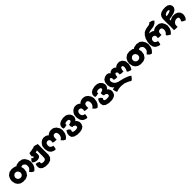

<svg xmlns="http://www.w3.org/2000/svg" viewBox="726 -3157 5795 5795"><g transform="rotate(-45 3623.5 -260.0)"><path d="M572.3 -504.9 459 -483.4 422.9 -456.1 390.6 -480.5 266.6 -501 156.2 -483.4 71.3 -421.9 24.4 -336.9 7.8 -245.1 29.3 -129.9 73.2 -59.6 146.5 -3.9 239.3 17.6 361.3 10.7 452.1 -31.2 517.6 -126 534.2 -243.2 515.6 -333 513.7 -336.9 521.5 -342.8 562.5 -353.5 602.5 -348.6 650.4 -310.5 670.9 -271.5 672.9 -207 662.1 -158.2 639.6 -124 613.3 -101.6 575.2 -64.5 634.8 -1 696.3 30.3 742.2 -5.9 783.2 -54.7 817.4 -129.9 833 -246.1 815.4 -336.9 759.8 -430.7 691.4 -483.4ZM233.4 -343.8H298.8L351.6 -307.6L379.9 -241.2L366.2 -175.8L323.2 -132.8L259.8 -121.1L204.1 -141.6L169.9 -180.7L155.3 -237.3L176.8 -298.8Z M1355.5 -19.5 1354.5 -95.7V-161.1L1353.5 -305.7L1356.4 -476.6L1267.6 -505.9L1220.7 -510.7L1174.8 -493.2L1073.2 -472.7L985.4 -461.9L970.7 -419.9L960.9 -337.9L985.4 -323.2L994.1 -309.6L993.2 -288.1L976.6 -277.3L949.2 -283.2L935.5 -293.9L916 -313.5L869.1 -264.6L843.8 -211.9L856.4 -193.4L888.7 -168L945.3 -145.5L1012.7 -139.6L1076.2 -153.3L1114.3 -179.7L1137.7 -225.6V-300.8L1127.9 -339.8L1182.6 -353.5L1201.2 -360.4L1200.2 -111.3L1198.2 -61.5L1188.5 -11.7L1161.1 17.6L1095.7 30.3L1030.3 18.6L1013.7 -1L1011.7 -21.5L1018.6 -49.8L960 -85L890.6 -99.6L877.9 -75.2L868.2 -37.1L865.2 9.8L876 66.4L910.2 111.3L955.1 143.6L1053.7 168L1167 168.9L1264.6 139.6L1333 70.3Z M1918 -496.1 1868.2 -487.3 1810.5 -460 1774.4 -427.7 1741.2 -459 1681.6 -484.4 1604.5 -492.2 1542 -475.6 1488.3 -441.4 1446.3 -395.5 1411.1 -337.9 1397.5 -248 1403.3 -182.6 1418.9 -110.4 1447.3 -60.5 1489.3 -18.6 1541 5.9 1593.8 19.5 1620.1 21.5 1641.6 -17.6 1652.3 -107.4 1599.6 -122.1 1571.3 -140.6 1546.9 -173.8 1538.1 -232.4 1549.8 -286.1 1574.2 -318.4 1604.5 -334 1640.6 -335 1672.9 -325.2 1699.2 -297.9 1709 -252.9 1704.1 -185.5 1761.7 -171.9 1852.5 -168.9 1849.6 -238.3 1859.4 -293 1877 -322.3 1907.2 -337.9 1936.5 -341.8 1966.8 -336.9 1995.1 -315.4 2014.6 -268.6 2016.6 -210.9 2006.8 -166 1989.3 -130.9 1959 -95.7 1923.8 -71.3 1985.4 -5.9 2047.9 26.4 2095.7 -11.7 2137.7 -64.5 2168.9 -138.7 2182.6 -252 2162.1 -342.8 2105.5 -429.7 2039.1 -478.5 1986.3 -493.2Z M2236.3 -253.9 2290 -252 2378.9 -271.5 2373 -292 2374 -309.6 2394.5 -334 2433.6 -346.7 2489.3 -347.7 2531.2 -334 2547.9 -312.5 2552.7 -291 2539.1 -261.7 2496.1 -235.4 2431.6 -220.7 2434.6 -148.4 2455.1 -103.5 2508.8 -97.7 2550.8 -70.3 2562.5 -44.9 2561.5 -11.7 2545.9 14.6 2502.9 28.3 2421.9 30.3 2368.2 14.6 2351.6 -4.9 2352.5 -38.1 2373 -71.3 2328.1 -127 2265.6 -159.2 2240.2 -128.9 2212.9 -74.2 2203.1 8.8 2224.6 86.9 2290 138.7 2402.3 168H2526.4L2617.2 145.5L2678.7 103.5L2709 44.9L2719.7 -2L2717.8 -62.5L2681.6 -135.7L2642.6 -168L2672.9 -187.5L2708 -244.1L2716.8 -297.9L2706.1 -356.4L2676.8 -410.2L2627.9 -458L2559.6 -490.2L2454.1 -498L2342.8 -473.6L2265.6 -429.7L2227.5 -363.3L2222.7 -301.8Z M3269.5 -496.1 3219.7 -487.3 3162.1 -460 3126 -427.7 3092.8 -459 3033.2 -484.4 2956.1 -492.2 2893.6 -475.6 2839.8 -441.4 2797.9 -395.5 2762.7 -337.9 2749 -248 2754.9 -182.6 2770.5 -110.4 2798.8 -60.5 2840.8 -18.6 2892.6 5.9 2945.3 19.5 2971.7 21.5 2993.2 -17.6 3003.9 -107.4 2951.2 -122.1 2922.9 -140.6 2898.4 -173.8 2889.6 -232.4 2901.4 -286.1 2925.8 -318.4 2956.1 -334 2992.2 -335 3024.4 -325.2 3050.8 -297.9 3060.5 -252.9 3055.7 -185.5 3113.3 -171.9 3204.1 -168.9 3201.2 -238.3 3210.9 -293 3228.5 -322.3 3258.8 -337.9 3288.1 -341.8 3318.4 -336.9 3346.7 -315.4 3366.2 -268.6 3368.2 -210.9 3358.4 -166 3340.8 -130.9 3310.5 -95.7 3275.4 -71.3 3336.9 -5.9 3399.4 26.4 3447.3 -11.7 3489.3 -64.5 3520.5 -138.7 3534.2 -252 3513.7 -342.8 3457 -429.7 3390.6 -478.5 3337.9 -493.2Z M3587.9 -253.9 3641.6 -252 3730.5 -271.5 3724.6 -292 3725.6 -309.6 3746.1 -334 3785.2 -346.7 3840.8 -347.7 3882.8 -334 3899.4 -312.5 3904.3 -291 3890.6 -261.7 3847.7 -235.4 3783.2 -220.7 3786.1 -148.4 3806.6 -103.5 3860.4 -97.7 3902.3 -70.3 3914.1 -44.9 3913.1 -11.7 3897.5 14.6 3854.5 28.3 3773.4 30.3 3719.7 14.6 3703.1 -4.9 3704.1 -38.1 3724.6 -71.3 3679.7 -127 3617.2 -159.2 3591.8 -128.9 3564.5 -74.2 3554.7 8.8 3576.2 86.9 3641.6 138.7 3753.9 168H3877.9L3968.8 145.5L4030.3 103.5L4060.5 44.9L4071.3 -2L4069.3 -62.5L4033.2 -135.7L3994.1 -168L4024.4 -187.5L4059.6 -244.1L4068.4 -297.9L4057.6 -356.4L4028.3 -410.2L3979.5 -458L3911.1 -490.2L3805.7 -498L3694.3 -473.6L3617.2 -429.7L3579.1 -363.3L3574.2 -301.8Z M4163.1 101.6 4260.7 73.2 4366.2 63.5 4494.1 77.1 4611.3 122.1 4701.2 173.8 4752.9 140.6 4812.5 59.6 4737.3 14.6 4630.9 -28.3 4518.6 -59.6 4393.6 -88.9 4330.1 -119.1 4289.1 -155.3 4264.6 -198.2 4249 -247.1 4254.9 -298.8 4284.2 -332 4318.4 -331.1 4340.8 -309.6 4348.6 -262.7 4346.7 -225.6 4403.3 -210 4483.4 -208 4493.2 -283.2 4516.6 -329.1 4550.8 -332 4585 -301.8 4590.8 -265.6 4588.9 -214.8 4644.5 -198.2 4732.4 -196.3 4738.3 -261.7 4762.7 -327.1 4803.7 -342.8 4835 -326.2 4849.6 -276.4 4835 -195.3 4800.8 -121.1 4843.8 -88.9 4938.5 -60.5 4983.4 -143.6 5007.8 -244.1 4996.1 -373 4934.6 -456.1 4845.7 -498 4757.8 -491.2 4691.4 -463.9 4663.1 -433.6 4612.3 -476.6 4532.2 -493.2 4459 -469.7 4420.9 -432.6 4378.9 -475.6 4308.6 -494.1 4224.6 -476.6 4150.4 -430.7 4111.3 -362.3 4099.6 -247.1 4118.2 -152.3 4160.2 -87.9 4202.1 -55.7 4120.1 -39.1 4139.6 55.7Z M5587.9 -504.9 5474.6 -483.4 5438.5 -456.1 5406.2 -480.5 5282.2 -501 5171.9 -483.4 5086.9 -421.9 5040 -336.9 5023.4 -245.1 5044.9 -129.9 5088.9 -59.6 5162.1 -3.9 5254.9 17.6 5377 10.7 5467.8 -31.2 5533.2 -126 5549.8 -243.2 5531.2 -333 5529.3 -336.9 5537.1 -342.8 5578.1 -353.5 5618.2 -348.6 5666 -310.5 5686.5 -271.5 5688.5 -207 5677.7 -158.2 5655.3 -124 5628.9 -101.6 5590.8 -64.5 5650.4 -1 5711.9 30.3 5757.8 -5.9 5798.8 -54.7 5833 -129.9 5848.6 -246.1 5831.1 -336.9 5775.4 -430.7 5707 -483.4ZM5249 -343.8H5314.5L5367.2 -307.6L5395.5 -241.2L5381.8 -175.8L5338.9 -132.8L5275.4 -121.1L5219.7 -141.6L5185.5 -180.7L5170.9 -237.3L5192.4 -298.8Z M6410.2 -467.8 6344.7 -460.9 6288.1 -435.5 6249 -407.2 6213.9 -434.6 6150.4 -455.1 6098.6 -456.1 6115.2 -475.6 6155.3 -492.2 6205.1 -501 6266.6 -505.9 6342.8 -520.5 6419.9 -559.6 6480.5 -624 6425.8 -668 6328.1 -694.3 6303.7 -664.1 6266.6 -647.5 6144.5 -627.9 6072.3 -604.5 6022.5 -578.1 5957 -509.8 5909.2 -422.9 5880.9 -323.2 5869.1 -233.4 5874 -181.6 5889.6 -111.3 5916 -67.4 5958 -26.4 6008.8 -1 6043.9 10.7 6087.9 19.5 6106.4 -18.6 6121.1 -106.4 6068.4 -125 6039.1 -144.5 6015.6 -175.8 6009.8 -220.7 6024.4 -268.6 6050.8 -297.9 6080.1 -312.5H6117.2L6149.4 -302.7L6174.8 -278.3L6185.5 -236.3L6179.7 -173.8L6252.9 -164.1L6325.2 -168L6323.2 -226.6L6332 -271.5L6350.6 -298.8L6380.9 -313.5L6416 -320.3L6446.3 -314.5L6473.6 -293.9L6491.2 -252.9L6492.2 -195.3L6481.4 -158.2L6466.8 -127.9L6433.6 -90.8L6410.2 -73.2L6437.5 -31.2L6527.3 26.4L6566.4 -6.8L6608.4 -59.6L6641.6 -131.8L6656.2 -234.4L6634.8 -323.2L6585 -408.2L6518.6 -452.1L6475.6 -463.9Z M7158.2 39.1 7205.1 -25.4 7226.6 -97.7 7229.5 -160.2 7206.1 -233.4 7148.4 -293.9 7073.2 -323.2 6974.6 -331.1 6908.2 -316.4 6855.5 -288.1 6834 -264.6 6832 -329.1 6939.5 -345.7 7051.8 -373 7130.9 -417 7174.8 -481.4 7177.7 -555.7 7147.5 -621.1 7083 -664.1 6997.1 -679.7 6892.6 -673.8 6813.5 -653.3 6754.9 -617.2 6714.8 -559.6 6699.2 -502 6695.3 -439.5 6694.3 -326.2 6697.3 -170.9 6693.4 -1 6742.2 6.8H6840.8L6838.9 -63.5L6845.7 -94.7L6870.1 -136.7L6912.1 -169.9L6965.8 -191.4L7026.4 -188.5L7059.6 -168.9L7070.3 -124L7056.6 -79.1L7031.2 -35.2L7078.1 5.9ZM6834 -455.1 6838.9 -488.3 6859.4 -514.6 6909.2 -542 6965.8 -550.8 7003.9 -543 7020.5 -524.4 7016.6 -511.7 6976.6 -487.3 6905.3 -465.8Z"/></g></svg>

Font: MaokenAssortedSans-TC
Style: Regular
Weight: 500
Version: Version 0.83